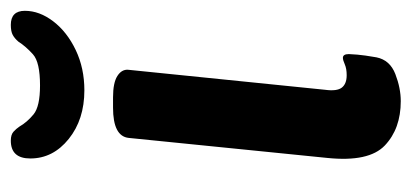

<svg xmlns="http://www.w3.org/2000/svg" viewBox="-223 -531 761 355"><g transform="rotate(-90 157.5 -353.5)"><path d="M168 -578Q114 -578 78 -607Q42 -636 42 -678Q42 -714 75 -714Q86 -714 91.5 -709Q97 -704 101 -698Q109 -684 123.5 -672Q138 -660 177 -660Q220 -660 234.5 -673Q249 -686 258 -700Q264 -707 270.5 -710.5Q277 -714 289 -714Q315 -714 315 -688Q315 -661 295.5 -635.5Q276 -610 242.5 -594Q209 -578 168 -578ZM148 7Q97 7 66 -22.5Q35 -52 43 -129L80 -496Q83 -525 136 -525H155Q182 -525 194.5 -517Q207 -509 206 -497L169 -133Q166 -111 173 -102Q180 -93 196 -93Q208 -93 216 -96.5Q224 -100 228 -100Q235 -100 235 -89Q235 -86 234 -73.5Q233 -61 229 -38Q224 -13 198 -3Q172 7 148 7Z"/></g></svg>

Font: Asap SemiBold
Style: Italic
Weight: 600
Italic angle: -6°
Designer: Pablo Cosgaya
Foundry: Omnibus-Type
Version: Version 3.001; ttfautohint (v1.8.3)